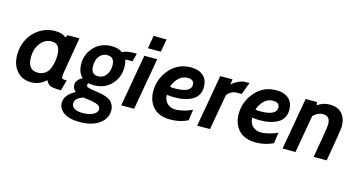

<svg xmlns="http://www.w3.org/2000/svg" viewBox="-94 -1116 3340 1783"><g transform="rotate(15 1576.5 -225.0)"><path d="M537 -500 479 -158Q475 -135 475 -120Q475 -100 484 -96Q493 -92 524 -92L496 10Q421 10 395 -0.5Q369 -11 350 -48Q288 10 207 10Q120 10 69 -50Q18 -110 18 -204Q18 -282 51.5 -350.5Q85 -419 152.5 -463.5Q220 -508 307 -508Q370 -508 409 -475L423 -500ZM296 -406Q231 -406 189 -350Q147 -294 147 -214Q147 -92 245 -92Q284 -92 312.5 -112Q341 -132 354.5 -164.5Q368 -197 374 -228Q380 -259 380 -292Q380 -348 361 -377Q342 -406 296 -406Z M738 250Q635 250 584 212Q533 174 533 119Q533 43 633 -10Q602 -34 602 -71Q602 -120 662 -150Q614 -195 614 -278Q614 -372 679 -440Q744 -508 846 -508Q912 -508 950 -478Q988 -500 1055 -500H1089L1068 -422H1021Q1008 -422 999 -421Q1010 -390 1010 -346Q1010 -251 946 -182.5Q882 -114 778 -114Q756 -114 729 -119Q718 -113 718 -100Q718 -84 742.5 -77Q767 -70 827 -62Q852 -58 869.5 -54.5Q887 -51 913.5 -41.5Q940 -32 956 -19Q972 -6 984 17.5Q996 41 996 71Q996 149 926.5 199.5Q857 250 738 250ZM829 -417Q781 -417 753 -379.5Q725 -342 725 -287Q725 -205 794 -205Q842 -205 870.5 -242.5Q899 -280 899 -334Q899 -417 829 -417ZM884 90Q884 73 872 61Q860 49 838.5 42.5Q817 36 797.5 32.5Q778 29 751.5 26Q725 23 715 21Q637 47 637 97Q637 128 665 145Q693 162 745 162Q803 162 843.5 142Q884 122 884 90Z M1299 -576H1175L1196 -700H1321ZM1197 0H1073L1161 -500H1285Z M1771 -363Q1771 -278 1703.5 -238.5Q1636 -199 1532 -199Q1482 -199 1456 -205Q1459 -147 1492 -119.5Q1525 -92 1571 -92Q1604 -92 1649.5 -104Q1695 -116 1728 -133L1714 -28Q1638 10 1547 10Q1438 10 1382 -50Q1326 -110 1326 -205Q1326 -325 1405.5 -416.5Q1485 -508 1608 -508Q1686 -508 1728.5 -469Q1771 -430 1771 -363ZM1603 -406Q1551 -406 1514.5 -367Q1478 -328 1466 -284Q1482 -280 1512 -280Q1667 -280 1667 -357Q1667 -406 1603 -406Z M2170 -508 2126 -391H2079Q2051 -391 2025.5 -377Q2000 -363 1987 -341L1926 0H1803L1891 -500H2009L2001 -447Q2023 -470 2060 -489Q2097 -508 2135 -508Z M2592 -363Q2592 -278 2524.5 -238.5Q2457 -199 2353 -199Q2303 -199 2277 -205Q2280 -147 2313 -119.5Q2346 -92 2392 -92Q2425 -92 2470.5 -104Q2516 -116 2549 -133L2535 -28Q2459 10 2368 10Q2259 10 2203 -50Q2147 -110 2147 -205Q2147 -325 2226.5 -416.5Q2306 -508 2429 -508Q2507 -508 2549.5 -469Q2592 -430 2592 -363ZM2424 -406Q2372 -406 2335.5 -367Q2299 -328 2287 -284Q2303 -280 2333 -280Q2488 -280 2488 -357Q2488 -406 2424 -406Z M3048 0H2923Q2975 -296 2975 -322Q2975 -366 2958 -386Q2941 -406 2904 -406Q2855 -406 2812 -363L2748 0H2624L2712 -500H2821L2826 -470Q2879 -508 2941 -508Q3020 -508 3061 -463Q3102 -418 3102 -339Q3102 -306 3048 0Z"/></g></svg>

Font: Cabin
Style: Bold Italic
Weight: 700
Designer: Pablo Impallari
Foundry: Pablo Impallari. www.impallari.com Igino Marini. www.ikern.com
Version: Version 1.005